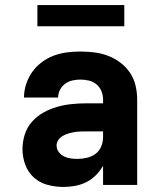

<svg xmlns="http://www.w3.org/2000/svg" viewBox="-20 -732 640 760"><path d="M232 8H231Q200 8 169 0Q138 -8 114.5 -29Q91 -50 80 -80Q69 -110 69 -142Q69 -171 78 -199.5Q87 -228 106.5 -250Q126 -272 152 -286.5Q178 -301 206 -309Q234 -317 263.5 -320Q293 -323 322 -323H388V-338Q388 -355 381.5 -371Q375 -387 362 -398Q349 -409 332 -413Q315 -417 298 -417Q282 -417 266.5 -413.5Q251 -410 238 -400.5Q225 -391 217.5 -376.5Q210 -362 210 -346H75Q75 -373 83.5 -399Q92 -425 107.5 -447Q123 -469 145 -485.5Q167 -502 192 -511.5Q217 -521 244 -524.5Q271 -528 298 -528Q326 -528 354 -524.5Q382 -521 408 -511Q434 -501 456.5 -484Q479 -467 494.5 -444Q510 -421 516.5 -393.5Q523 -366 523 -338V0H388V-76Q377 -56 360 -39Q343 -22 322.5 -11.5Q302 -1 278.5 3.5Q255 8 232 8ZM287 -103Q305 -103 324 -107.5Q343 -112 358 -123Q373 -134 380.5 -152Q388 -170 388 -189V-212H322Q310 -212 298 -211.5Q286 -211 274 -209Q262 -207 250.5 -203.5Q239 -200 228.5 -194Q218 -188 211 -178Q204 -168 204 -156Q204 -142 212.5 -130.5Q221 -119 233 -113Q245 -107 259 -105Q273 -103 287 -103ZM128 -628V-712H472V-628Z"/></svg>

Font: Iosevka SS04 Heavy Extended
Style: Regular
Weight: 900
Width: 7
Monospace: yes
Designer: Belleve Invis
Foundry: Belleve Invis
Version: Version 19.0.0; ttfautohint (v1.8.4)